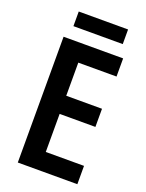

<svg xmlns="http://www.w3.org/2000/svg" viewBox="-160 -946 779 1024"><g transform="rotate(20 229.0 -434.0)"><path d="M384 -868H104V-785H384ZM412 0V-104H195V-320H398V-423H195V-611H412V-714H74V0Z"/></g></svg>

Font: Noto Sans Lao Condensed SemiBold
Style: Regular
Weight: 600
Width: 3
Designer: Monotype Design Team
Foundry: Monotype Imaging Inc.
Version: Version 2.003